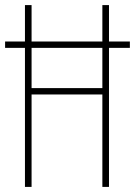

<svg xmlns="http://www.w3.org/2000/svg" viewBox="-20 -734 530 754"><path d="M78 0V-546H0V-571H78V-714H104V-571H382V-714H408V-571H490V-546H408V0H382V-363H104V0ZM104 -388H382V-546H104Z"/></svg>

Font: Noto Sans Gujarati ExtraCondensed Thin
Style: Regular
Weight: 100
Width: 2
Designer: Jelle Bosma - Monotype Design Team, Universal Thirst
Foundry: Monotype Imaging Inc.
Version: Version 2.106; ttfautohint (v1.8.4.7-5d5b)